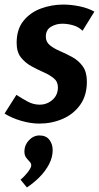

<svg xmlns="http://www.w3.org/2000/svg" viewBox="-35 -530 434 842"><path d="M327 -395Q310 -412 286 -419Q262 -426 238 -426Q211 -426 188.5 -412.5Q166 -399 166 -369Q166 -346 184 -331.5Q202 -317 229 -305.5Q256 -294 283 -279Q310 -264 328 -239Q346 -214 346 -172Q346 -111 316.5 -70Q287 -29 239.5 -8.5Q192 12 137 12Q100 12 58.5 0Q17 -12 -15 -32L37 -114Q60 -99 85.5 -85Q111 -71 139 -71Q171 -71 195 -92Q219 -113 219 -147Q219 -172 200.5 -187Q182 -202 155.5 -213.5Q129 -225 102 -240Q75 -255 56.5 -278.5Q38 -302 38 -342Q38 -401 67.5 -438Q97 -475 144 -492.5Q191 -510 243 -510Q276 -510 313 -502.5Q350 -495 379 -479ZM138 64Q167 64 181.5 83Q196 102 196 128Q196 160 180 190.5Q164 221 138 247Q112 273 83 292L55 258Q64 251 75 239Q86 227 94 215Q102 203 102 195Q102 186 94.5 178.5Q87 171 79.5 161Q72 151 72 134Q72 106 92 85Q112 64 138 64Z"/></svg>

Font: Rosario
Style: Bold Italic
Weight: 700
Italic angle: -8.05°
Designer: Hector Gatti
Foundry: Omnibus Type
Version: Version 1.101; ttfautohint (v1.8.1.43-b0c9)